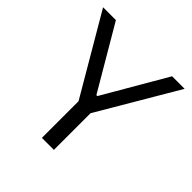

<svg xmlns="http://www.w3.org/2000/svg" viewBox="-182 -831 974 974"><g transform="rotate(45 304.5 -344.0)"><path d="M261 0V-263L12 -688H104L303 -349H310L507 -688H597L347 -263V0Z"/></g></svg>

Font: Saira
Style: Regular
Weight: 400
Designer: Hector Gatti with collaboration of the Omnibus-Type team
Foundry: Omnibus-Type
Version: Version 1.100; ttfautohint (v1.8.3)